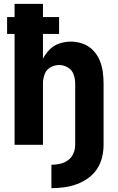

<svg xmlns="http://www.w3.org/2000/svg" viewBox="-20 -755 616 1001"><path d="M248 226Q281 226 314.5 221.5Q348 217 379.5 205.5Q411 194 438.5 174.5Q466 155 485 127Q504 99 512 66Q520 33 520 0V-320Q520 -351 515.5 -382.5Q511 -414 498.5 -443Q486 -472 463.5 -494.5Q441 -517 411 -527.5Q381 -538 350 -538Q320 -538 290.5 -528.5Q261 -519 239.5 -497.5Q218 -476 204 -449V-578H288V-666H204V-735H56V-666H17V-578H56V0H204V-320Q204 -344 212.5 -367.5Q221 -391 242.5 -403.5Q264 -416 288 -416Q312 -416 333.5 -403.5Q355 -391 363.5 -367.5Q372 -344 372 -320V0Q372 23 363 44.5Q354 66 335 80Q316 94 293.5 99Q271 104 248 104Z"/></svg>

Font: Iosevka Sparkle Heavy
Style: Regular
Weight: 900
Designer: Belleve Invis
Foundry: Belleve Invis
Version: Version 4.5.0; ttfautohint (v1.8.3)